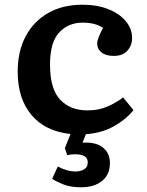

<svg xmlns="http://www.w3.org/2000/svg" viewBox="-20 -556 625 814"><path d="M323 238Q278 238 246.5 225Q215 212 201 202L225 150Q241 159 261.5 165Q282 171 300 171Q321 171 336.5 162Q352 153 352 132Q352 98 298 98Q280 98 265 102L255 72L279 12Q172 1 113.5 -68.5Q55 -138 55 -252Q55 -338 88.5 -401.5Q122 -465 183.5 -500.5Q245 -536 330 -536Q392 -536 439.5 -517Q487 -498 513.5 -466Q540 -434 540 -395Q540 -363 520 -341Q500 -319 463 -319Q429 -319 410.5 -333.5Q392 -348 392 -372Q392 -391 417 -438Q400 -449 379 -454.5Q358 -460 330 -460Q270 -460 231 -418.5Q192 -377 192 -282Q192 -179 235 -133.5Q278 -88 351 -88Q396 -88 432.5 -103Q469 -118 502 -143L546 -89Q512 -48 461.5 -20Q411 8 344 13L330 49Q384 45 415 68.5Q446 92 446 135Q446 184 413 211Q380 238 323 238Z"/></svg>

Font: Literata 7pt SemiBold
Style: Regular
Weight: 600
Designer: Latin by Veronika Burian and Jose Scaglione. Greek by Irene Vlachou. Cyrillic by Vera Evstafieva.
Foundry: TypeTogether
Version: Version 3.002